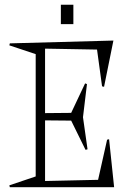

<svg xmlns="http://www.w3.org/2000/svg" viewBox="-20 -781 555 801"><path d="M19 -7.8 128.9 -44.9V-555.2L19 -591.8L21 -600.1L453.1 -611.8L414.1 -418.9L405.8 -420.9L384.8 -574.2L168 -578.1V-309.1L276.9 -310.1L335 -433.1L342.8 -430.2L326.2 -292L345.2 -158.2L336.9 -155.8L276.9 -277.8L168 -278.8V-25.9L389.2 -30.8L426.8 -198.2L435.1 -200.2L456.1 0H21ZM233.9 -680.2V-761.2H286.1V-680.2Z"/></svg>

Font: Halibut Cnd Thin
Style: Regular
Weight: 250
Width: 3
Designer: Matteo Maggi
Foundry: Collletttivo
Version: Version 3.080 | FøM Fix